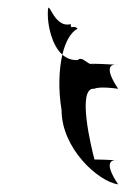

<svg xmlns="http://www.w3.org/2000/svg" viewBox="-20 -620 339 502"><path d="M105 -582C105 -554 115 -502 143 -477C151 -511 165 -536 183 -545C171 -557 165 -540 165 -557C117 -544 105 -638 105 -582ZM141 -332C141 -232 237 -145 289 -138C289 -138 245 -199 281 -201C268 -202 242 -203 227 -203C220 -229 179 -394 227 -388C227 -388 237 -395 289 -388C289 -388 245 -449 281 -451C263 -452 224 -454 215 -453C203 -459 193 -472 183 -463C167 -462 153 -468 143 -477C134 -438 132 -386 141 -332ZM221 -451C223 -451 225 -450 227 -450C225 -450 223 -450 221 -451ZM289 -200C289 -200 286 -201 281 -201C284 -201 286 -201 289 -200ZM289 -450C289 -450 286 -451 281 -451C284 -451 286 -451 289 -450Z"/></svg>

Font: bitstorm
Style: maxext
Weight: 400
Version: Version 0.2